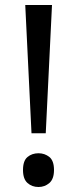

<svg xmlns="http://www.w3.org/2000/svg" viewBox="-20 -734 309 768"><path d="M163 -201H106L81 -714H188ZM72 -54Q72 -91 90 -106Q108 -121 134 -121Q159 -121 177.5 -106Q196 -91 196 -54Q196 -18 177.5 -2Q159 14 134 14Q108 14 90 -2Q72 -18 72 -54Z"/></svg>

Font: Noto Sans Avestan
Style: Regular
Weight: 400
Designer: Monotype Design Team
Foundry: Monotype Imaging Inc.
Version: Version 2.003; ttfautohint (v1.8.4.7-5d5b)